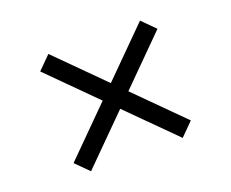

<svg xmlns="http://www.w3.org/2000/svg" viewBox="-108 -886 1216 1012"><g transform="rotate(-20 500.0 -380.0)"><path d="M830 -123 573 -380 830 -637 758 -709 501 -452 244 -709 172 -637 429 -380 172 -123 244 -51 501 -308 758 -51Z"/></g></svg>

Font: Spoqa Han Sans Neo Bold
Style: Bold
Weight: 700
Designer: [Spoqa Han Sans Neo] Dong-huui Kim  Younghwa Kang  Yujin Lee  [Noto Sans] Ryoko NISHIZUKA  (kana & ideographs); Paul D. 
Foundry: Spoqa (http://www.spoqa-han-sans.com)
Version: Version 1.000